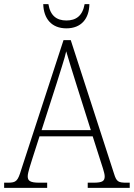

<svg xmlns="http://www.w3.org/2000/svg" viewBox="-22 -908 647 928"><path d="M299 -771C371 -771 409 -818 410 -888H387C377 -831 345 -809 299 -809C252 -809 221 -832 212 -888H187C189 -818 227 -771 299 -771ZM-2 0H206V-25H168C122 -25 112 -35 112 -56C112 -75 128 -119 134 -140L169 -249H426L463 -133C469 -113 484 -73 484 -56C484 -34 475 -25 430 -25H402V0H605V-25H590C549 -25 541 -30 529 -69L320 -714H285L81 -89C64 -33 57 -25 16 -25H-2ZM179 -279 252 -506C267 -557 291 -625 298 -660C310 -620 329 -556 349 -494L417 -279Z"/></svg>

Font: Noto Serif Sinhala SemiCondensed ExtraLight
Style: Regular
Weight: 200
Width: 4
Designer: Jelle Bosma - Monotype Design Team
Foundry: Monotype Imaging Inc.
Version: Version 2.007